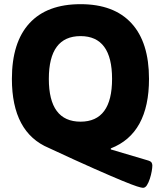

<svg xmlns="http://www.w3.org/2000/svg" viewBox="-20 -728 771 920"><path d="M665 172Q658 172 636 165Q614 158 565.5 138Q517 118 432 80.5Q347 43 214 -19Q37 -93 37 -350Q37 -525 121 -616.5Q205 -708 366 -708Q526 -708 610 -616.5Q694 -525 694 -350Q694 -88 511 -17V-12L683 39Q702 44 706 50.5Q710 57 710 65Q710 75 707 92.5Q704 110 698 128.5Q692 147 684 159.5Q676 172 665 172ZM366 -145Q517 -145 517 -350Q517 -555 366 -555Q214 -555 214 -350Q214 -145 366 -145Z"/></svg>

Font: Asap ExtraBold
Style: Regular
Weight: 800
Designer: Pablo Cosgaya
Foundry: Omnibus-Type
Version: Version 3.001; ttfautohint (v1.8.4.7-5d5b)